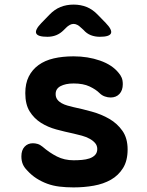

<svg xmlns="http://www.w3.org/2000/svg" viewBox="-20 -805 640 835"><path d="M300 10Q267 10 238.5 6.5Q210 3 185.5 -6Q161 -15 139 -29Q117 -43 98 -64Q85 -77 79 -91.5Q73 -106 73 -125Q73 -152 87 -167Q101 -182 123 -182Q133 -182 143.5 -179Q154 -176 165 -167Q195 -141 227.5 -124.5Q260 -108 300 -108Q318 -108 336 -109.5Q354 -111 369 -116Q384 -121 393.5 -131Q403 -141 403 -157Q403 -172 393.5 -183Q384 -194 369 -202Q354 -210 336 -215Q318 -220 300 -224Q262 -232 225 -242Q188 -252 158 -271Q128 -290 109 -320.5Q90 -351 90 -400Q90 -442 105 -472Q120 -502 147.5 -522Q175 -542 213.5 -551Q252 -560 300 -560Q362 -560 415 -541.5Q468 -523 496 -488Q504 -479 509 -467.5Q514 -456 514 -439Q514 -412 499.5 -396.5Q485 -381 461 -381Q449 -381 436 -385.5Q423 -390 413 -400Q397 -416 369.5 -429Q342 -442 300 -442Q282 -442 268 -439Q254 -436 243.5 -430.5Q233 -425 227.5 -416.5Q222 -408 222 -396Q222 -382 229 -372.5Q236 -363 247.5 -356.5Q259 -350 273 -346Q287 -342 300 -339Q338 -331 379.5 -319.5Q421 -308 455.5 -288Q490 -268 512.5 -236Q535 -204 535 -155Q535 -106 515 -74Q495 -42 462.5 -23.5Q430 -5 388 2.5Q346 10 300 10ZM186 -645Q144 -645 137.5 -660Q131 -675 160 -705L195 -741Q217 -764 243 -774.5Q269 -785 300 -785Q331 -785 357 -774.5Q383 -764 405 -741L440 -705Q469 -675 462.5 -660Q456 -645 414 -645Q393 -645 375 -652Q357 -659 343 -675L333 -684Q316 -701 300 -701Q284 -701 267 -684L257 -674Q242 -659 224.5 -652Q207 -645 186 -645Z"/></svg>

Font: Maple Mono
Style: Bold
Weight: 700
Monospace: yes
Designer: subframe7536
Version: Version 7.200